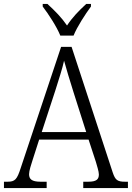

<svg xmlns="http://www.w3.org/2000/svg" viewBox="-21 -951 667 971"><path d="M284 -771H351C369 -816 411 -880 439 -918V-931H415C376 -895 345 -863 318 -822C290 -863 258 -895 219 -931H195V-918C224 -880 266 -816 284 -771ZM-1 0H215V-32H184C140 -32 126 -45 126 -70C126 -87 137 -121 143 -139L177 -245H427L464 -132C469 -114 479 -84 479 -69C479 -44 467 -32 425 -32H400V0H626V-32H612C573 -32 562 -40 549 -79L341 -714H288L84 -102C65 -43 55 -32 17 -32H-1ZM190 -283 259 -494C276 -548 295 -606 303 -644C314 -603 332 -545 351 -484L415 -283Z"/></svg>

Font: Noto Serif Bengali SemiCondensed Light
Style: Regular
Weight: 300
Width: 4
Designer: Juan Bruce, Universal Thirst, Indian Type Foundry and the Monotype Design Team.
Foundry: Monotype Imaging Inc.
Version: Version 2.003